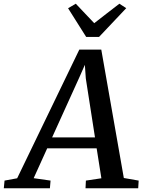

<svg xmlns="http://www.w3.org/2000/svg" viewBox="-88 -1015 768 1035"><path d="M-67.5 0 -63.5 -41.5 4.5 -54 339.5 -747.5H458L579.5 -55.5L659.5 -41.5L657 0H373L375 -41.5L458.5 -54L433 -215.5H166.5L93.5 -54.5L184.5 -41.5L181 0ZM193 -274.5H424L374.5 -592.5L369.5 -665.5L339.5 -597.5ZM376.5 -816 279 -970.5 320.5 -995Q345.5 -969 370.2 -942.5Q395 -916 420 -890Q453.5 -916 487.5 -942.5Q521.5 -969 555.5 -995L592.5 -971L446 -816Z"/></svg>

Font: Merriweather Medium
Style: Italic
Weight: 500
Italic angle: -7.8°
Version: Version 2.101